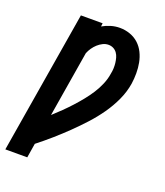

<svg xmlns="http://www.w3.org/2000/svg" viewBox="-164 -631 801 930"><g transform="rotate(20 236.5 -166.5)"><path d="M-27 205 95 -530H207L205 -513Q226 -525 248.5 -531.5Q271 -538 294 -538Q321 -538 346.5 -529Q372 -520 391 -502.5Q410 -485 421.5 -461.5Q433 -438 438 -412Q443 -386 443 -358Q443 -330 439 -303Q432 -259 412.5 -216.5Q393 -174 366 -135.5Q339 -97 307 -62Q275 -27 241 6Q207 39 171 70.5Q135 102 98 131L86 205ZM124 -27Q147 -48 168.5 -69Q190 -90 210.5 -112.5Q231 -135 250 -158.5Q269 -182 285 -207Q301 -232 312.5 -259.5Q324 -287 328 -315Q331 -329 331.5 -343Q332 -357 330.5 -370Q329 -383 325.5 -396Q322 -409 314.5 -419.5Q307 -430 295.5 -436Q284 -442 270 -442Q255 -442 241 -435Q227 -428 215.5 -417.5Q204 -407 195 -394Q186 -381 180 -366Z"/></g></svg>

Font: Iosevka Slab Oblique
Style: Bold
Weight: 700
Italic angle: -9°
Monospace: yes
Designer: Belleve Invis
Foundry: Belleve Invis
Version: Version 11.1.1; ttfautohint (v1.8.3)